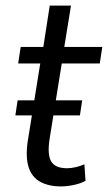

<svg xmlns="http://www.w3.org/2000/svg" viewBox="-20 -658 386 687"><path d="M198 9Q154 9 124 -7.5Q94 -24 82.5 -59.5Q71 -95 79 -151L124 -431H45L54 -490H135L158 -638H234L210 -490H346L337 -431H201L157 -158Q149 -102 164 -79Q179 -56 220 -56Q235 -56 251.5 -60Q268 -64 282 -70L286 -11Q270 -2 245.5 3.5Q221 9 198 9ZM35 -245 43 -299H274L266 -245Z"/></svg>

Font: Nunito Sans 10pt Condensed
Style: Italic
Weight: 400
Width: 3
Italic angle: -9°
Designer: Vernon Adams
Foundry: Vernon Adams
Version: Version 3.101;gftools[0.9.27]